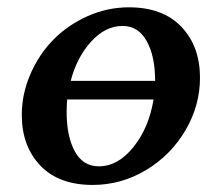

<svg xmlns="http://www.w3.org/2000/svg" viewBox="-20 -511 597 533"><path d="M337.9 -490.7Q432.1 -490.7 483.6 -436.5Q535.2 -382.3 535.2 -295.4Q535.2 -217.8 494.6 -148.9Q454.1 -80.1 385.3 -38.8Q316.4 2.4 237.3 2.4Q143.1 2.4 91.8 -51.5Q40.5 -105.5 40.5 -191.9Q40.5 -250.5 64.5 -305.4Q88.4 -360.4 128.2 -400.9Q168 -441.4 223.1 -466.1Q278.3 -490.7 337.9 -490.7ZM254.4 -49.3Q307.6 -49.3 350.6 -103Q393.6 -156.7 406.2 -234.9H166.5Q165 -217.3 165 -200.2Q165 -132.3 187.7 -90.8Q210.4 -49.3 254.4 -49.3ZM320.3 -439Q272.9 -439 233.4 -396Q193.8 -353 176.3 -286.6H410.6V-287.1Q410.6 -355 387.2 -397Q363.8 -439 320.3 -439Z"/></svg>

Font: Flanker
Style: Bold Italic
Weight: 700
Italic angle: -12°
Designer: Flanker
Version: Version 2.000